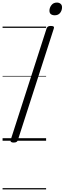

<svg xmlns="http://www.w3.org/2000/svg" viewBox="-20 -1096 503 1495"><path d="M86 14Q72 14 66 9Q60 4 63 -6L343 -875Q347 -885 354 -889.5Q361 -894 376 -894Q391 -894 397 -889.5Q403 -885 399 -874L119 -5Q116 4 109 9Q102 14 86 14ZM406 -977Q388 -977 376.5 -985.5Q365 -994 365 -1013Q365 -1036 380.5 -1056Q396 -1076 423 -1076Q440 -1076 451.5 -1066.5Q463 -1057 463 -1039Q463 -1015 448.5 -996Q434 -977 406 -977ZM0 369H339V379H0ZM0 -20H339V0H0ZM0 -505H339V-500H0ZM0 -889H339V-879H0Z"/></svg>

Font: Playwrite HR Guides
Style: Regular
Weight: 400
Designer: Veronika Burian, José Scaglione
Foundry: TypeTogether
Version: Version 1.003